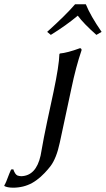

<svg xmlns="http://www.w3.org/2000/svg" viewBox="-88 -664 495 897"><path d="M313 -644Q335 -589.8 386.7 -515.1L362.3 -501Q302.2 -554.2 275.4 -590.8Q220.7 -544.9 149.4 -501L132.3 -515.1Q221.7 -595.7 262.7 -644ZM101.6 63Q102.5 58.6 105 44.4Q115.7 -18.1 132.3 -96.2L162.1 -234.9Q188 -357.9 189.5 -411.1L191.9 -414.1Q226.1 -417 286.1 -439Q293.9 -437 293 -429.2Q266.6 -352.1 245.6 -251L191.4 2Q175.8 75.7 147.5 112.8Q136.7 127 120.6 144Q111.3 153.8 101.6 162.4Q91.8 170.9 82 178Q72.3 185.1 62.3 190.7Q52.2 196.3 41.5 200.4Q30.8 204.6 19.8 207.3Q8.8 210 -2.9 211.4Q-14.6 212.9 -27.3 212.9Q-55.2 212.4 -67.4 205.1L-67.9 202.1Q-61.5 193.8 -44.4 147Q-40 135.3 -36.1 127.9L-25.9 127Q-17.6 151.4 -5.9 156.2Q2 158.7 11.2 159.2Q80.6 157.2 101.6 63Z"/></svg>

Font: Linux Biolinum Capitals O
Style: Italic Samll Caps
Weight: 400
Italic angle: -12°
Designer: Philipp H. Poll
Foundry: Philipp H. Poll
Version: Version 0.6.2